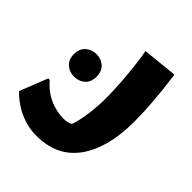

<svg xmlns="http://www.w3.org/2000/svg" viewBox="-241 -622 1018 1018"><g transform="rotate(45 268.0 -113.0)"><path d="M34 0Q63 34 96.5 55Q130 76 165 85Q200 94 230 94Q260 94 279.5 84Q299 74 308 75L265 115Q281 93 291.5 53Q302 13 308 -37.5Q314 -88 314 -138Q314 -192 310 -252Q306 -312 299.5 -368.5Q293 -425 285 -467L471 -486H482Q496 -385 502 -305.5Q508 -226 508 -165Q508 -52 484 29Q460 110 418 161.5Q376 213 319.5 236.5Q263 260 197 260Q144 260 101 245.5Q58 231 28 211.5Q-2 192 -19.5 176Q-37 160 -39 157L23 0ZM113 -103Q78 -103 53 -125Q28 -147 28 -187Q28 -228 53 -250Q78 -272 113 -272Q149 -272 173.5 -250Q198 -228 198 -187Q198 -147 173.5 -125Q149 -103 113 -103Z"/></g></svg>

Font: Kufam ExtraBold
Style: Italic
Weight: 800
Italic angle: -11°
Designer: Artur Schmal
Foundry: Original Type
Version: Version 1.301; ttfautohint (v1.8.3)